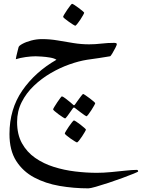

<svg xmlns="http://www.w3.org/2000/svg" viewBox="-20 -486 786 1020"><path d="M713.9 424.8Q713.9 426.8 690.2 436.5Q666.5 446.3 630.4 459.5Q594.2 472.7 556.2 485.4Q518.1 498 488.8 506.3Q459.5 514.6 449.7 514.6Q371.6 514.6 296.6 501.7Q221.7 488.8 161.6 456.8Q101.6 424.8 65.9 368.7Q30.3 312.5 30.3 226.1Q30.3 93.8 98.4 -4.9Q166.5 -103.5 279.8 -168.5Q269 -176.3 246.1 -180.2Q223.1 -184.1 200.9 -185.5Q178.7 -187 169.9 -187Q146 -187 116.5 -182.9Q86.9 -178.7 64 -171.4Q64 -174.8 66.9 -188Q69.8 -201.2 73.5 -215.1Q77.1 -229 78.6 -234.9Q80.1 -242.7 98.9 -252.9Q117.7 -263.2 146 -270.8Q174.3 -278.3 203.1 -278.3Q245.1 -278.3 286.6 -271.2Q328.1 -264.2 369.9 -257.3Q411.6 -250.5 453.1 -250.5Q485.4 -250.5 518.6 -254.4Q551.8 -258.3 587.9 -258.3Q591.8 -258.3 596.2 -257.1Q600.6 -255.9 600.6 -250.5Q600.6 -247.1 592.8 -231.4Q585 -215.8 576.2 -201.4Q567.4 -187 564.5 -187Q540.5 -182.6 506.6 -177.7Q472.7 -172.9 442.4 -168.5Q398.9 -161.6 348.6 -143.8Q298.3 -126 249.3 -97.4Q200.2 -68.8 159.7 -30Q119.1 8.8 95 56.9Q70.8 105 70.8 162.1Q70.8 228.5 96.7 275.1Q122.6 321.8 166.5 352.5Q210.4 383.3 265.6 400.6Q320.8 418 379.9 425Q439 432.1 494.1 432.1Q529.3 432.1 570.3 428.2Q611.3 424.3 647.9 420.4Q684.6 416.5 706.1 416.5Q713.9 416.5 713.9 424.8ZM427.2 -418.5Q427.2 -416 421.1 -405Q415 -394 406.5 -381.1Q397.9 -368.2 390.1 -358.6Q382.3 -349.1 379.4 -349.1Q377.9 -349.1 367.9 -355.5Q357.9 -361.8 345.7 -370.4Q333.5 -378.9 324.5 -386.5Q315.4 -394 315.4 -396.5Q315.4 -399.4 321.8 -410.2Q328.1 -420.9 336.9 -433.8Q345.7 -446.8 353.3 -456.3Q360.8 -465.8 362.8 -465.8Q365.7 -465.8 376 -459.2Q386.2 -452.6 397.9 -443.8Q409.7 -435.1 418.5 -427.5Q427.2 -419.9 427.2 -418.5ZM436.5 202.6Q436.5 204.6 430.4 215.3Q424.3 226.1 415.8 238.8Q407.2 251.5 399.7 261Q392.1 270.5 388.7 270.5Q386.7 270.5 376.7 264.4Q366.7 258.3 354.5 249.8Q342.3 241.2 333.3 233.6Q324.2 226.1 324.2 223.1Q324.2 220.7 330.8 209.7Q337.4 198.7 346.2 185.8Q355 172.9 362.8 163.3Q370.6 153.8 372.6 153.8Q375.5 153.8 385.5 160.4Q395.5 167 407.2 176Q418.9 185.1 427.7 192.9Q436.5 200.7 436.5 202.6ZM485.8 62Q485.8 64.5 479.7 75.4Q473.6 86.4 465.1 99.6Q456.5 112.8 449.2 122.3Q441.9 131.8 439 131.8Q437.5 131.8 428.5 125.5Q419.4 119.1 408 110.6Q396.5 102.1 387.9 95.2Q379.4 88.4 378.4 87.9Q375.5 85.4 373 85.4Q370.6 85.4 368.2 87.9Q367.2 88.9 357.9 102.5Q348.6 116.2 338.6 129.6Q328.6 143.1 325.7 143.1Q323.7 143.1 313.7 136.7Q303.7 130.4 291.7 121.6Q279.8 112.8 271 105.2Q262.2 97.7 262.2 95.2Q262.2 92.3 268.8 81.5Q275.4 70.8 283.9 57.9Q292.5 44.9 299.8 35.4Q307.1 25.9 308.6 25.9Q313 25.9 326.7 36.1Q340.3 46.4 353 56.9Q365.7 67.4 366.7 68.8Q371.1 73.2 373 73.2Q376 73.2 379.4 67.9Q380.4 66.4 389.9 53Q399.4 39.6 409.4 26.4Q419.4 13.2 421.4 13.2Q423.8 13.2 433.8 20Q443.8 26.9 456.1 35.9Q468.3 44.9 477.1 52.7Q485.8 60.5 485.8 62Z"/></svg>

Font: Rohingya Solluk
Style: Regular
Weight: 400
Designer: SIL International
Foundry: SIL International
Version: Version 1.001